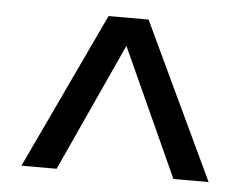

<svg xmlns="http://www.w3.org/2000/svg" viewBox="-38 -570 614 483"><g transform="rotate(5 269.0 -329.0)"><path d="M32.2 -131.8 217.8 -525.9H318.8L504.9 -131.8H416L269 -455.1L121.1 -131.8Z"/></g></svg>

Font: TruenoRg
Style: Book
Weight: 400
Designer: Julieta Ulanovsky
Foundry: Julieta Ulanovsky
Version: Version 3.001b